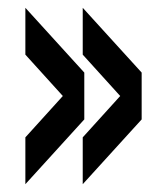

<svg xmlns="http://www.w3.org/2000/svg" viewBox="-20 -560 393 492"><path d="M192 -88 343 -254V-374L192 -540V-420L288 -314L192 -208ZM45 -88 196 -254V-374L45 -540V-420L141 -314L45 -208Z"/></svg>

Font: Big Shoulders Display ExtraBold
Style: Regular
Weight: 800
Designer: Patric King
Foundry: XO Type Co
Version: Version 1.000; ttfautohint (v1.8.2)